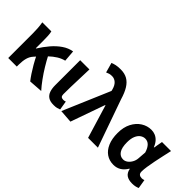

<svg xmlns="http://www.w3.org/2000/svg" viewBox="-1 -1489 2179 2179"><g transform="rotate(45 1088.5 -399.5)"><path d="M79.3 0V-392.9Q79.3 -426.4 76.7 -471.8Q74.1 -517.1 66.4 -559.8H211.6Q218.1 -534 220.1 -498.1Q222.1 -462.3 222.1 -423V-300.2H226.9Q269.3 -368.2 318.8 -426.2Q368.3 -484.3 425.9 -523.8Q483.4 -563.3 547.1 -573.5L558.1 -436.1Q513.1 -425.2 470.5 -399.2Q427.8 -373.3 380 -327.9Q332.2 -282.5 270.7 -212.2Q241.4 -180 229.3 -136.7Q217.2 -93.4 216.8 -32.6V0ZM443.7 11.7Q419.4 -19 392.7 -59.1Q365.9 -99.3 338.3 -147.1Q310.7 -194.9 284.4 -248.3L379.1 -342.4Q407.4 -287.2 445.5 -224.3Q483.5 -161.4 526.2 -102.8Q568.8 -44.1 608.6 0Z M819.5 13.8Q763.8 13.8 732.4 -7.5Q701 -28.7 687.6 -67.7Q674.3 -106.6 674.3 -158.8V-559.8H822.6Q821 -491.7 818.1 -417.3Q815.1 -342.9 813.5 -274Q811.8 -205.1 811.8 -152.6Q811.8 -126.6 823.1 -116.2Q834.5 -105.8 856.8 -105.8Q864 -105.8 873.3 -107.3Q882.5 -108.8 890.9 -112.6L908.9 -3.8Q892.5 3.3 872.4 8.5Q852.2 13.8 819.5 13.8Z M1088.8 11.7 931.1 0 1172.2 -564.7 1167.9 -582.6Q1154.6 -634.6 1125.6 -661.5Q1096.5 -688.4 1057.9 -688.4Q1032.7 -688.4 1015.6 -683.3Q998.6 -678.2 980.5 -669.6L947 -789.2Q972.7 -799.3 1000.4 -805.5Q1028.1 -811.7 1075 -811.7Q1137.3 -811.7 1182 -786.5Q1226.6 -761.4 1259.2 -709Q1291.8 -656.6 1315.8 -574.8L1518.6 0H1360.9L1239.4 -400.6H1234.6Z M1779.9 13.8Q1713.6 13.8 1663.7 -20.3Q1613.9 -54.4 1586 -119.5Q1558.2 -184.6 1558.2 -275.5Q1558.2 -369.3 1592.9 -435.9Q1627.6 -502.4 1684 -538Q1740.4 -573.5 1805.1 -573.5Q1838 -573.5 1867.6 -561.4Q1897.3 -549.3 1922.2 -522.7Q1947.1 -496.1 1964 -452.4H1968.3L1987.5 -559.8H2132.5Q2121.5 -509.8 2108.9 -453.7Q2096.4 -397.7 2085.3 -342.8Q2074.2 -287.8 2067.1 -240.2Q2059.9 -192.5 2059.9 -159.3Q2059.9 -130.2 2075.4 -118Q2090.9 -105.8 2114.5 -105.8Q2122.9 -105.8 2132.6 -107.5Q2142.3 -109.2 2151.7 -113L2169.8 -4.2Q2155.6 2.9 2133.1 8.3Q2110.5 13.8 2079.5 13.8Q2023.1 13.8 1989.2 -9Q1955.4 -31.8 1944.5 -84.8H1940Q1881.6 13.8 1779.9 13.8ZM1814.1 -107.4Q1842.5 -107.4 1867.6 -125.5Q1892.7 -143.6 1909.9 -174.4Q1927.2 -205.2 1929.6 -242.3L1937 -341.3Q1927.9 -371.4 1916 -392.9Q1904 -414.3 1890.1 -427.7Q1876.1 -441.2 1859.9 -447.2Q1843.6 -453.2 1826 -453.2Q1796.5 -453.2 1769.3 -434.5Q1742.2 -415.8 1725.4 -377Q1708.5 -338.2 1708.5 -277.1Q1708.5 -191 1737 -149.2Q1765.4 -107.4 1814.1 -107.4Z"/></g></svg>

Font: Noto Sans JP
Style: Regular
Weight: 100
Designer: Ryoko NISHIZUKA 西塚涼子 (kana, bopomofo & ideographs); Paul D. Hunt (Latin, Greek & Cyrillic); Sandoll Communications 산돌커뮤니
Foundry: Adobe
Version: Version 2.004;hotconv 1.0.118;makeotfexe 2.5.65603